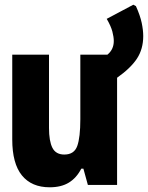

<svg xmlns="http://www.w3.org/2000/svg" viewBox="-20 -785 628 815"><path d="M191 10Q114 10 73 -40.5Q32 -91 32 -193V-553H188V-242Q188 -186 202.5 -157.5Q217 -129 253 -129Q295 -129 308 -165.5Q321 -202 321 -279V-553H436Q463 -575 463 -611Q463 -628 457 -651Q451 -674 433 -705L546 -765L557 -759Q575 -719 581.5 -688Q588 -657 588 -632Q588 -577 561.5 -536.5Q535 -496 477 -455V0H353L334 -69H325Q305 -30 272.5 -10Q240 10 191 10Z"/></svg>

Font: Noto Sans Mono Condensed Black
Style: Regular
Weight: 900
Width: 3
Designer: Monotype Design Team
Foundry: Monotype Imaging Inc.
Version: Version 2.014